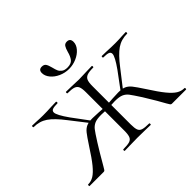

<svg xmlns="http://www.w3.org/2000/svg" viewBox="-149 -871 1078 1078"><g transform="rotate(-45 390.0 -332.0)"><path d="M640 -23Q621 -59 570 -142Q539 -190 527 -205.5Q515 -221 497 -229Q479 -237 444 -237Q434 -237 400 -235L399 -253L444 -256Q482 -258 492 -258Q522 -258 539.5 -250.5Q557 -243 571.5 -225Q586 -207 616 -161Q655 -100 680.5 -69Q706 -38 727 -25Q748 -12 773 -12Q776 -12 776 -6Q776 0 773 0H660Q655 0 651 -5Q647 -10 640 -23ZM287 -12Q321 -12 337 -17Q353 -22 359 -36.5Q365 -51 365 -81V-387Q365 -417 359 -431Q353 -445 337.5 -450.5Q322 -456 288 -456Q285 -456 285 -462Q285 -468 288 -468L332 -467Q368 -465 389 -465Q414 -465 450 -467L492 -468Q495 -468 495 -462Q495 -456 492 -456Q459 -456 443 -450Q427 -444 421 -429.5Q415 -415 415 -385V-81Q415 -51 420.5 -36.5Q426 -22 442 -17Q458 -12 492 -12Q495 -12 495 -6Q495 0 492 0Q465 0 450 -1L389 -2L331 -1Q315 0 287 0Q284 0 284 -6Q284 -12 287 -12ZM499 -243 579 -351Q623 -413 623 -434Q623 -447 611 -451.5Q599 -456 572 -456Q569 -456 569 -462Q569 -468 572 -468L610 -467Q644 -465 677 -465Q701 -465 731 -467L761 -468Q764 -468 764 -462Q764 -456 761 -456Q714 -456 679 -432Q644 -408 599 -349L511 -236ZM7 -12Q32 -12 53 -25Q74 -38 99.5 -69Q125 -100 164 -161Q194 -207 208.5 -225Q223 -243 240.5 -250.5Q258 -258 288 -258Q298 -258 336 -256L381 -253L380 -235Q346 -237 336 -237Q301 -237 283.5 -229Q266 -221 254 -206Q242 -191 211 -142Q185 -101 140 -23Q133 -10 129 -5Q125 0 120 0H7Q5 0 5 -6Q5 -12 7 -12ZM19 -456Q16 -456 16 -462Q16 -468 19 -468L49 -467Q79 -465 103 -465Q136 -465 170 -467L208 -468Q211 -468 211 -462Q211 -456 208 -456Q181 -456 169 -451.5Q157 -447 157 -434Q157 -413 201 -351L281 -243L269 -236L181 -349Q136 -408 101 -432Q66 -456 19 -456ZM453 -619Q459 -641 466.5 -652.5Q474 -664 490 -664Q516 -664 516 -636Q516 -613 498 -592Q480 -571 451 -558.5Q422 -546 391 -546Q359 -546 330 -559Q301 -572 283.5 -593.5Q266 -615 266 -638Q266 -664 291 -664Q308 -664 315.5 -653.5Q323 -643 329 -619Q334 -598 339 -587Q344 -576 356 -567Q368 -558 390 -558Q420 -558 433 -574.5Q446 -591 453 -619Z"/></g></svg>

Font: Cormorant Unicase Light
Style: Regular
Weight: 300
Designer: Christian Thalmann (Catharsis Fonts)
Foundry: Catharsis Fonts
Version: Version 4.000